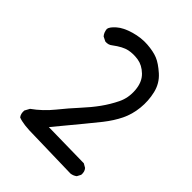

<svg xmlns="http://www.w3.org/2000/svg" viewBox="-193 -787 885 885"><g transform="rotate(45 250.0 -344.0)"><path d="M176 -14Q104 -14 72 -27Q61 -41 63 -63L76 -87Q125 -122 163 -169Q201 -216 236 -254Q271 -292 297 -328Q323 -364 342.5 -404Q362 -444 358 -492Q354 -540 326 -567Q298 -594 266 -599Q234 -604 205.5 -598Q177 -592 137 -562Q123 -550 102 -552L80 -563Q68 -577 66 -598Q68 -613 92.5 -634.5Q117 -656 162 -669Q207 -682 248.5 -679Q290 -676 317.5 -665Q345 -654 380 -623Q415 -592 426 -545.5Q437 -499 432 -451Q427 -403 407.5 -363Q388 -323 356.5 -283Q325 -243 197 -89L429 -85L448 -74Q460 -61 458 -39L448 -20Q435 -10 419 -8Z"/></g></svg>

Font: Kosefont JP
Style: Regular
Weight: 400
Designer: Nozomi Seto 瀬戸のぞみ
Version: Version 3.00;June 19, 2020